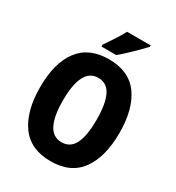

<svg xmlns="http://www.w3.org/2000/svg" viewBox="-218 -1060 1099 1200"><g transform="rotate(30 331.5 -460.0)"><path d="M618 -358Q618 -186 547.5 -88Q477 10 332 10Q187 10 116 -88.5Q45 -187 45 -359Q45 -534 117 -629.5Q189 -725 332 -725Q477 -725 547.5 -628Q618 -531 618 -358ZM210 -358Q210 -245 240 -186Q270 -127 332 -127Q395 -127 424 -185Q453 -243 453 -358Q453 -473 424 -532Q395 -591 332 -591Q270 -591 240 -531.5Q210 -472 210 -358ZM513 -920Q497 -902 469.5 -874.5Q442 -847 412 -819Q382 -791 357 -770H250V-783Q275 -820 300 -858Q325 -896 343 -930H513Z"/></g></svg>

Font: Noto Sans Armenian Condensed ExtraBold
Style: Regular
Weight: 800
Width: 3
Designer: Monotype Design Team
Foundry: Monotype Imaging Inc.
Version: Version 2.008; ttfautohint (v1.8.4.7-5d5b)